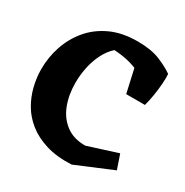

<svg xmlns="http://www.w3.org/2000/svg" viewBox="-162 -812 923 959"><g transform="rotate(30 299.5 -332.5)"><path d="M381 16Q297 20 235 1Q173 -18 130 -52Q87 -86 61 -130.5Q35 -175 23 -224.5Q11 -274 11 -322Q11 -390 32.5 -454Q54 -518 97 -569.5Q140 -621 205.5 -651.5Q271 -682 361 -682Q438 -682 489 -661Q540 -640 572 -617L541 -479Q486 -525 424 -553.5Q362 -582 280 -586Q250 -559 230.5 -519.5Q211 -480 202 -436Q193 -392 193 -348Q193 -278 215 -221.5Q237 -165 282 -132Q327 -99 393 -100L563 -154L591 -72ZM441 -425 400 -608 572 -617Q574 -596 571.5 -561.5Q569 -527 563 -490Q557 -453 549 -425Z"/></g></svg>

Font: Eczar
Style: Bold
Weight: 700
Designer: Vaibhav Singh
Foundry: Rosetta Type Foundry
Version: Version 2.000